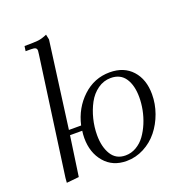

<svg xmlns="http://www.w3.org/2000/svg" viewBox="-134 -864 939 988"><g transform="rotate(-20 335.5 -369.5)"><path d="M64.9 6.8 66.9 -19 155.8 -662.1Q158.2 -681.6 158.2 -683.1Q158.2 -693.4 151.4 -697.8Q144.5 -702.1 127 -702.1H97.2L101.1 -729Q154.3 -729 176 -731.4Q197.8 -733.9 225.1 -746.1L231 -717.8L168 -245.1H234.9Q254.9 -334 317.9 -393.1Q380.9 -452.1 465.8 -452.1Q543.5 -452.1 588.1 -402.8Q632.8 -353.5 632.8 -272Q632.8 -219.2 614.7 -168.9Q596.7 -118.7 565.4 -79.6Q534.2 -40.5 489 -16.8Q443.8 6.8 393.1 6.8Q317.4 6.8 272.7 -45.7Q228 -98.1 228 -178.2Q228 -198.2 231 -217.8H164.1L132.8 0ZM294.9 -169.9Q294.9 -105.5 320.6 -63.7Q346.2 -22 397.9 -22Q429.7 -22 457.5 -38.3Q485.4 -54.7 504.6 -81.3Q523.9 -107.9 538.1 -141.8Q552.2 -175.8 559.1 -211.2Q565.9 -246.6 565.9 -279.8Q565.9 -344.7 539.8 -383.8Q513.7 -422.9 460.9 -422.9Q421.9 -422.9 389.4 -399.7Q356.9 -376.5 336.9 -339.4Q316.9 -302.2 305.9 -258.3Q294.9 -214.4 294.9 -169.9Z"/></g></svg>

Font: Dihjauti
Style: Italic
Weight: 400
Italic angle: -9°
Designer: T. Christopher White
Version: Version 3.0.0